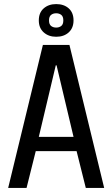

<svg xmlns="http://www.w3.org/2000/svg" viewBox="-20 -920 550 940"><path d="M20 0 190 -700H320L490 0H400L355 -180H155L110 0ZM170 -250H340L257 -600H253ZM255 -740Q218 -740 194 -761.5Q170 -783 170 -820Q170 -858 194 -879Q218 -900 255 -900Q293 -900 316.5 -879Q340 -858 340 -820Q340 -783 316.5 -761.5Q293 -740 255 -740ZM255 -785Q270 -785 280 -793Q290 -801 290 -820Q290 -839 280 -847Q270 -855 255 -855Q240 -855 230 -847Q220 -839 220 -820Q220 -801 230 -793Q240 -785 255 -785Z"/></svg>

Font: Cuprum
Style: Regular
Weight: 400
Designer: Jovanny Lemonad
Foundry: Jovanny Lemonad
Version: Version 3.000